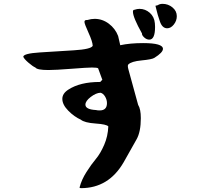

<svg xmlns="http://www.w3.org/2000/svg" viewBox="-20 -974 1040 998"><path d="M101 -679Q102 -696 187.5 -701.5Q273 -707 363.5 -712.5Q454 -718 462 -736Q461 -758 440 -804Q419 -850 419 -860Q419 -870 430 -870H434Q454 -876 472 -876Q512 -876 545.5 -851Q579 -826 594 -787L605 -739Q656 -750 724 -750Q827 -750 827 -720Q827 -701 782 -673Q769 -665 716 -660Q663 -655 647 -639Q642 -634 647 -615L698 -429Q712 -407 712 -360Q712 -289 690 -250L623 -131Q545 4 401 4Q397 4 395 3Q393 2 394 -1Q404 -40 429.5 -80Q455 -120 478.5 -148Q502 -176 521.5 -221Q541 -266 543 -317Q534 -328 476.5 -332Q419 -336 400 -352Q366 -367 335 -398.5Q304 -430 304 -460Q304 -488 335 -508Q396 -548 499 -548H500Q500 -547 502.5 -549.5Q505 -552 508 -555.5Q511 -559 512 -559L490 -619Q485 -623 458 -623Q434 -623 351.5 -616.5Q269 -610 232 -610Q173 -610 164 -623Q150 -629 127.5 -648.5Q105 -668 101 -679ZM424 -430Q424 -405 479 -402Q486 -400 498 -400Q536 -400 536 -438Q536 -456 526 -472.5Q516 -489 502 -492Q479 -491 451.5 -470Q424 -449 424 -430ZM671 -913Q671 -923 678 -923Q693 -928 705 -928Q735 -928 758.5 -907.5Q782 -887 785 -853Q785 -850 785.5 -844Q786 -838 786 -834Q786 -768 756 -768Q742 -768 729.5 -779.5Q717 -791 718 -800Q671 -884 671 -913ZM788 -944 800 -947Q810 -954 825 -954Q854 -954 876.5 -935.5Q899 -917 899 -890Q899 -866 883.5 -846.5Q868 -827 849 -827Q823 -827 811 -863Q798 -901 794 -920Z"/></svg>

Font: NaniFont Regular
Style: Regular
Weight: 400
Designer: Nanigashitei
Version: Version 1.036